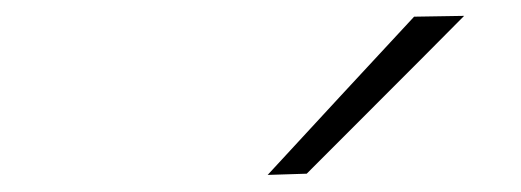

<svg xmlns="http://www.w3.org/2000/svg" viewBox="-20 -798 640 236"><path d="M309 -583Q355 -633 399.5 -681Q444 -729 489 -777.5L550.5 -778.5Q501.5 -729 453.2 -680.8Q405 -632.5 357 -584.5Z"/></svg>

Font: Commissioner ExtraLight
Style: Italic
Weight: 200
Italic angle: -12°
Designer: Kostas Bartsokas
Foundry: Kostas Bartsokas
Version: Version 1.000; ttfautohint (v1.8.3)